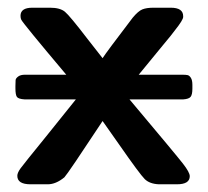

<svg xmlns="http://www.w3.org/2000/svg" viewBox="-20 -478 540 498"><path d="M20 -249V-254.9Q20 -266.1 20.5 -270.5Q21 -274.9 27.1 -279.5Q33.2 -284.2 44.9 -284.2H151.9Q40 -417 35.2 -426.8Q33.2 -430.7 33.2 -437Q33.2 -458 64 -458H109.9Q135.7 -458 148.4 -447.5Q161.1 -437 207 -377Q231 -346.2 246.1 -327.1Q254.9 -341.3 324.2 -432.1Q338.4 -449.2 349.1 -453.6Q359.9 -458 377.9 -458H422.9Q455.1 -458 455.1 -436V-434.1Q455.1 -426.3 434.1 -399.9Q427.2 -390.1 401.9 -359.9Q365.7 -315.9 339.8 -284.2H452.1Q461.9 -284.2 466.6 -283.2Q471.2 -282.2 475.1 -276.1Q479 -270 479 -257.8V-248Q479 -232.9 474.6 -227.1Q470.2 -221.2 455.1 -220.2H315.9Q437 -76.2 454.6 -53.5Q472.2 -30.8 472.2 -21Q472.2 0 439 0H392.1Q368.2 -1 355.5 -13.4Q342.8 -25.9 289.1 -103Q263.2 -140.1 246.1 -164.1Q156.2 -27.8 147 -18.1Q125 0 104 0H59.1Q24.9 0 24.9 -22Q24.9 -29.8 33.4 -41.5Q42 -53.2 97.2 -121.1Q143.1 -178.2 176.8 -220.2H43.9Q27.8 -221.2 23.9 -226.6Q20 -231.9 20 -249Z"/></svg>

Font: CMU Sans Serif
Style: Bold
Weight: 700
Version: Version 0.7.0